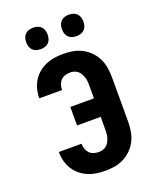

<svg xmlns="http://www.w3.org/2000/svg" viewBox="-172 -1053 944 1160"><g transform="rotate(-20 300.0 -473.0)"><path d="M303 8Q274 8 246 4Q218 0 191.5 -11Q165 -22 142.5 -40.5Q120 -59 105 -83Q90 -107 82.5 -135Q75 -163 75 -191V-195H221V-193Q221 -177 226.5 -161Q232 -145 243 -133.5Q254 -122 270 -117Q286 -112 303 -112Q316 -112 329 -116Q342 -120 352 -128.5Q362 -137 368.5 -149Q375 -161 379 -173.5Q383 -186 384 -199Q385 -212 385 -226V-308H233V-427H385V-509Q385 -523 384 -536Q383 -549 379 -561.5Q375 -574 368.5 -586Q362 -598 352 -606.5Q342 -615 329 -619Q316 -623 303 -623Q286 -623 270 -618Q254 -613 243 -601.5Q232 -590 226.5 -574Q221 -558 221 -542V-540H75V-544Q75 -572 82.5 -600Q90 -628 105 -652Q120 -676 142.5 -694.5Q165 -713 191.5 -724Q218 -735 246 -739Q274 -743 303 -743Q334 -743 364.5 -737.5Q395 -732 422.5 -717.5Q450 -703 472 -680.5Q494 -658 507.5 -630Q521 -602 526 -571Q531 -540 531 -509V-226Q531 -195 526 -164Q521 -133 507.5 -105Q494 -77 472 -54.5Q450 -32 422.5 -17.5Q395 -3 364.5 2.5Q334 8 303 8ZM415 -816Q401 -816 387.5 -820Q374 -824 364 -834Q354 -844 350 -857.5Q346 -871 346 -885Q346 -899 350 -912.5Q354 -926 364 -936Q374 -946 387.5 -950Q401 -954 415 -954Q429 -954 442.5 -950Q456 -946 466 -936Q476 -926 480 -912.5Q484 -899 484 -885Q484 -871 480 -857.5Q476 -844 466 -834Q456 -824 442.5 -820Q429 -816 415 -816ZM185 -816Q171 -816 157.5 -820Q144 -824 134 -834Q124 -844 120 -857.5Q116 -871 116 -885Q116 -899 120 -912.5Q124 -926 134 -936Q144 -946 157.5 -950Q171 -954 185 -954Q199 -954 212.5 -950Q226 -946 236 -936Q246 -926 250 -912.5Q254 -899 254 -885Q254 -871 250 -857.5Q246 -844 236 -834Q226 -824 212.5 -820Q199 -816 185 -816Z"/></g></svg>

Font: Iosevka Aile Heavy
Style: Regular
Weight: 900
Designer: Belleve Invis
Foundry: Belleve Invis
Version: Version 31.1.0; ttfautohint (v1.8.4)